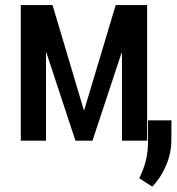

<svg xmlns="http://www.w3.org/2000/svg" viewBox="-20 -548 688 748"><path d="M306.6 -119.1H308.1L430.7 -528.3H553.2V0H455.1V-342.3H453.6L340.3 0H273.9L160.6 -343.3H159.2V0H61V-528.3H184.6ZM647.5 0.5Q647.5 47.9 627 96.4Q606.4 145 573.2 179.2L522.5 146.5Q539.6 111.8 548.1 78.1Q556.6 44.4 556.6 3.4V-79.1H647.9Z"/></svg>

Font: Franco
Style: Regular
Weight: 400
Designer: Google
Version: Version 1.200311; 2013